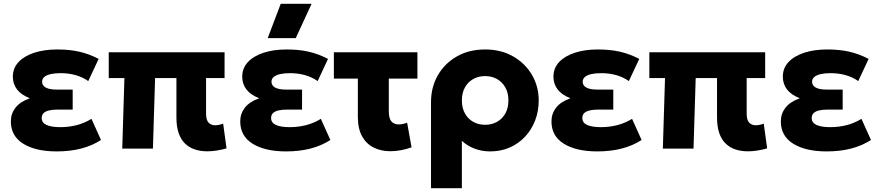

<svg xmlns="http://www.w3.org/2000/svg" viewBox="-20 -787 4650 1017"><path d="M280 15Q168.5 15 103 -25.8Q37.5 -66.5 37.5 -144Q37.5 -185 62.2 -216.8Q87 -248.5 138 -266.5Q92 -284.5 70 -313.5Q48 -342.5 48 -381Q48 -425.5 77.8 -457.8Q107.5 -490 160.8 -507.5Q214 -525 283.5 -525Q348.5 -525 400 -513.2Q451.5 -501.5 502.5 -475L447.5 -357.5Q418 -378.5 380.8 -389Q343.5 -399.5 301.5 -399.5Q272 -399.5 250 -394.8Q228 -390 215.5 -380Q203 -370 203 -354Q203 -333.5 222.8 -323Q242.5 -312.5 279 -312.5H365V-206.5H285Q258.5 -206.5 239.8 -202Q221 -197.5 211 -187.8Q201 -178 201 -162Q201 -136.5 226.8 -125Q252.5 -113.5 299 -113.5Q345 -113.5 386.5 -124.2Q428 -135 464.5 -157.5L515 -45.5Q468.5 -15.5 410.2 -0.2Q352 15 280 15Z M1078 14.5Q1041 14.5 1011 4.2Q981 -6 959.2 -27.5Q937.5 -49 926 -83Q914.5 -117 914.5 -164.5V-373.5H801.5L790 0H627.5L639 -373.5H556V-510H1169.5V-373.5H1071.5V-185Q1071.5 -152 1084.5 -137.8Q1097.5 -123.5 1120 -123.5Q1130 -123.5 1140.5 -125.8Q1151 -128 1162 -132L1180 -1Q1153 6.5 1127.5 10.5Q1102 14.5 1078 14.5Z M1495 15Q1383.5 15 1318 -25.8Q1252.5 -66.5 1252.5 -144Q1252.5 -185 1277.2 -216.8Q1302 -248.5 1353 -266.5Q1307 -284.5 1285 -313.5Q1263 -342.5 1263 -381Q1263 -425.5 1292.8 -457.8Q1322.5 -490 1375.8 -507.5Q1429 -525 1498.5 -525Q1563.5 -525 1615 -513.2Q1666.5 -501.5 1717.5 -475L1662.5 -357.5Q1633 -378.5 1595.8 -389Q1558.5 -399.5 1516.5 -399.5Q1487 -399.5 1465 -394.8Q1443 -390 1430.5 -380Q1418 -370 1418 -354Q1418 -333.5 1437.8 -323Q1457.5 -312.5 1494 -312.5H1580V-206.5H1500Q1473.5 -206.5 1454.8 -202Q1436 -197.5 1426 -187.8Q1416 -178 1416 -162Q1416 -136.5 1441.8 -125Q1467.5 -113.5 1514 -113.5Q1560 -113.5 1601.5 -124.2Q1643 -135 1679.5 -157.5L1730 -45.5Q1683.5 -15.5 1625.2 -0.2Q1567 15 1495 15ZM1398 -585 1467 -767H1630.5L1546.5 -585Z M2048 14Q1998 14 1959 -5.5Q1920 -25 1897.8 -65.2Q1875.5 -105.5 1875.5 -168V-370.5H1748.5V-510H2191V-370.5H2039.5V-198.5Q2039.5 -159.5 2053.2 -143.8Q2067 -128 2092 -128Q2102.5 -128 2113.5 -130.2Q2124.5 -132.5 2136.5 -137L2160 -6.5Q2131.5 3.5 2103 8.8Q2074.5 14 2048 14Z M2263 210V-245.5Q2263 -325 2299.2 -388.2Q2335.5 -451.5 2400 -488.2Q2464.5 -525 2549.5 -525Q2634 -525 2698 -488.2Q2762 -451.5 2797.8 -390.2Q2833.5 -329 2833.5 -255Q2833.5 -198 2814.5 -148.8Q2795.5 -99.5 2761 -62.8Q2726.5 -26 2679.5 -5.5Q2632.5 15 2576 15Q2533 15 2494.2 0.5Q2455.5 -14 2426.5 -41V210ZM2549.5 -126Q2585 -126 2613 -141.8Q2641 -157.5 2657 -186.5Q2673 -215.5 2673 -255Q2673 -295 2656.8 -323.8Q2640.5 -352.5 2612.8 -368.2Q2585 -384 2549.5 -384Q2514.5 -384 2486.5 -368.2Q2458.5 -352.5 2442.5 -323.8Q2426.5 -295 2426.5 -255Q2426.5 -215.5 2442.5 -186.5Q2458.5 -157.5 2486.2 -141.8Q2514 -126 2549.5 -126Z M3143.5 15Q3032 15 2966.5 -25.8Q2901 -66.5 2901 -144Q2901 -185 2925.8 -216.8Q2950.5 -248.5 3001.5 -266.5Q2955.5 -284.5 2933.5 -313.5Q2911.5 -342.5 2911.5 -381Q2911.5 -425.5 2941.2 -457.8Q2971 -490 3024.2 -507.5Q3077.5 -525 3147 -525Q3212 -525 3263.5 -513.2Q3315 -501.5 3366 -475L3311 -357.5Q3281.5 -378.5 3244.2 -389Q3207 -399.5 3165 -399.5Q3135.5 -399.5 3113.5 -394.8Q3091.5 -390 3079 -380Q3066.5 -370 3066.5 -354Q3066.5 -333.5 3086.2 -323Q3106 -312.5 3142.5 -312.5H3228.5V-206.5H3148.5Q3122 -206.5 3103.2 -202Q3084.5 -197.5 3074.5 -187.8Q3064.5 -178 3064.5 -162Q3064.5 -136.5 3090.2 -125Q3116 -113.5 3162.5 -113.5Q3208.5 -113.5 3250 -124.2Q3291.5 -135 3328 -157.5L3378.5 -45.5Q3332 -15.5 3273.8 -0.2Q3215.5 15 3143.5 15Z M3941.5 14.5Q3904.5 14.5 3874.5 4.2Q3844.5 -6 3822.8 -27.5Q3801 -49 3789.5 -83Q3778 -117 3778 -164.5V-373.5H3665L3653.5 0H3491L3502.5 -373.5H3419.5V-510H4033V-373.5H3935V-185Q3935 -152 3948 -137.8Q3961 -123.5 3983.5 -123.5Q3993.5 -123.5 4004 -125.8Q4014.5 -128 4025.5 -132L4043.5 -1Q4016.5 6.5 3991 10.5Q3965.5 14.5 3941.5 14.5Z M4358.5 15Q4247 15 4181.5 -25.8Q4116 -66.5 4116 -144Q4116 -185 4140.8 -216.8Q4165.5 -248.5 4216.5 -266.5Q4170.5 -284.5 4148.5 -313.5Q4126.5 -342.5 4126.5 -381Q4126.5 -425.5 4156.2 -457.8Q4186 -490 4239.2 -507.5Q4292.5 -525 4362 -525Q4427 -525 4478.5 -513.2Q4530 -501.5 4581 -475L4526 -357.5Q4496.5 -378.5 4459.2 -389Q4422 -399.5 4380 -399.5Q4350.5 -399.5 4328.5 -394.8Q4306.5 -390 4294 -380Q4281.5 -370 4281.5 -354Q4281.5 -333.5 4301.2 -323Q4321 -312.5 4357.5 -312.5H4443.5V-206.5H4363.5Q4337 -206.5 4318.2 -202Q4299.5 -197.5 4289.5 -187.8Q4279.5 -178 4279.5 -162Q4279.5 -136.5 4305.2 -125Q4331 -113.5 4377.5 -113.5Q4423.5 -113.5 4465 -124.2Q4506.5 -135 4543 -157.5L4593.5 -45.5Q4547 -15.5 4488.8 -0.2Q4430.5 15 4358.5 15Z"/></svg>

Font: Geologica Roman
Style: Bold
Weight: 700
Designer: Sindre Bremnes, Frode Helland
Foundry: Monokrom Skriftforlag AS
Version: Version 1.010;gftools[0.9.28]